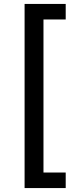

<svg xmlns="http://www.w3.org/2000/svg" viewBox="-20 -762 373 976"><path d="M105 -742V194H314V115H201V-663H314V-742Z"/></svg>

Font: Rookery
Style: Regular
Weight: 400
Designer: Ryan Kimball / Julieta Ulanovsky
Foundry: Motorola Mobility LLC.
Version: Version 1.0